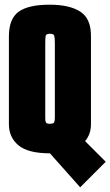

<svg xmlns="http://www.w3.org/2000/svg" viewBox="-20 -646 471 819"><path d="M322 153 193 8Q100 8 59 -26Q18 -60 18 -116V-491Q18 -566 59.5 -596Q101 -626 192 -626Q277 -626 323 -596Q369 -566 368 -490V-116Q368 -74 343 -44L431 44ZM192 -118Q209 -118 211.5 -125Q214 -132 214 -146V-459Q214 -485 211.5 -493.5Q209 -502 192 -502Q176 -502 174.5 -491.5Q173 -481 173 -460V-141Q173 -129 176 -123.5Q179 -118 192 -118Z"/></svg>

Font: Smooch Sans Black
Style: Regular
Weight: 900
Designer: Robert E. Leuschke
Foundry: Robert E. Leuschke
Version: Version 1.010; ttfautohint (v1.8.3)